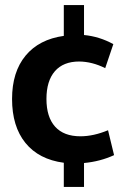

<svg xmlns="http://www.w3.org/2000/svg" viewBox="-20 -734 491 761"><path d="M313 -87.9V6.8H232.9V-88.9Q133.8 -102.1 80.8 -167.5Q27.8 -232.9 27.8 -341.8Q27.8 -448.7 81.3 -513.4Q134.8 -578.1 232.9 -591.8V-713.9H313V-595.2Q374 -589.4 429.2 -559.1L397 -463.9Q345.2 -489.7 293.9 -490.2Q231 -490.2 197.5 -451.7Q164.1 -413.1 164.1 -341.8Q164.1 -270 198.5 -231.9Q232.9 -193.8 298.8 -193.8Q350.6 -193.8 408.2 -217.8L432.1 -119.1Q377 -93.8 313 -87.9Z"/></svg>

Font: Sarala
Style: Bold
Weight: 700
Designer: Andres Torresi
Foundry: Huerta Tipografica
Version: Version 1.004;PS 001.003;hotconv 1.0.70;makeotf.lib2.5.58329